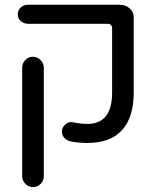

<svg xmlns="http://www.w3.org/2000/svg" viewBox="-20 -597 659 807"><path d="M276.4 -2.9Q259.8 -6.8 250 -18.1Q240.2 -29.3 240.2 -43.9Q240.2 -61.5 254.9 -74.2Q269.5 -86.9 287.1 -83Q319.3 -76.2 347.7 -76.2Q451.2 -76.2 451.2 -208V-477.5Q451.2 -497.1 431.6 -497.1H97.7Q80.1 -497.1 67.4 -508.3Q54.7 -519.5 54.7 -537.1Q54.7 -554.7 67.4 -565.9Q80.1 -577.1 97.7 -577.1H482.4Q507.8 -577.1 524.9 -562Q542 -546.9 542 -524.4V-208Q542 -103.5 492.7 -49.8Q443.4 3.9 347.7 3.9Q307.6 3.9 276.4 -2.9ZM73.2 143.6V-312.5Q73.2 -331.1 86.4 -344.7Q99.6 -358.4 118.2 -358.4Q136.7 -358.4 150.4 -344.7Q164.1 -331.1 164.1 -312.5V143.6Q164.1 162.1 150.9 175.8Q137.7 189.5 119.1 189.5Q100.6 189.5 86.9 175.8Q73.2 162.1 73.2 143.6Z"/></svg>

Font: jf-openhuninn-1.1
Style: Regular
Weight: 400
Designer: [Kosugi Maru]
      Designed by Motoya company      

      [Varela Round]
      Joe Prince(Latin component); Avraham Co
Foundry: justfont CO.,LTD.
Version: 1.1